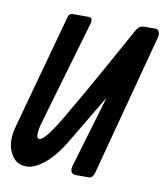

<svg xmlns="http://www.w3.org/2000/svg" viewBox="-64 -563 536 617"><g transform="rotate(10 204.0 -254.0)"><path d="M278.3 -262.2 187 -108.9Q155.3 -54.2 122.3 -27.1Q89.4 0 64.5 0H58.1Q27.3 0 9.8 -33.9Q-7.8 -67.9 7.3 -122.1L109.4 -494.1Q112.3 -507.8 125 -507.8H177.2Q192.4 -507.8 185.1 -483.9L84 -137.2Q77.1 -106 82 -97.2Q93.3 -81.1 132.3 -140.1Q171.4 -199.2 334 -494.1Q342.3 -507.8 358.4 -507.8H396Q402.3 -507.8 406.2 -500Q410.2 -492.2 407.2 -481.9L286.1 -25.9Q281.2 0 266.1 0H225.1Q201.2 0 209 -28.8Z"/></g></svg>

Font: Allan
Style: Regular
Weight: 400
Designer: Anton Koovit
Foundry: Anton Koovit
Version: Version 1.002